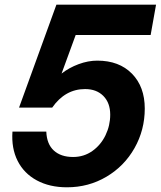

<svg xmlns="http://www.w3.org/2000/svg" viewBox="-20 -783 684 817"><path d="M33 -223H177Q179 -170 209 -142.5Q239 -115 291 -115Q337 -115 373 -140.5Q409 -166 429 -207.5Q449 -249 449 -295Q449 -345 420 -374.5Q391 -404 342 -404Q257 -404 202 -325H61L220 -763H644L621 -634H302L242 -470Q274 -495 314.5 -510Q355 -525 394 -525Q487 -525 541.5 -469.5Q596 -414 596 -321Q596 -230 552.5 -153Q509 -76 433 -31Q357 14 265 14Q191 14 136.5 -15.5Q82 -45 55 -98.5Q28 -152 33 -223Z"/></svg>

Font: Open Sauce One
Style: Bold Italic
Weight: 700
Italic angle: -10°
Designer: Alfredo Marco Pradil
Foundry: Creative Sauce Fz LLC
Version: Version 1.477